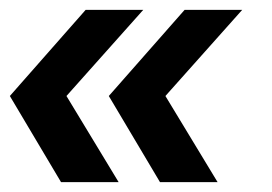

<svg xmlns="http://www.w3.org/2000/svg" viewBox="-24 -490 552 390"><path d="M100 -120 -4 -295 150 -470H267L111 -295L217 -120ZM301 -120 197 -295 351 -470H468L312 -295L418 -120Z"/></svg>

Font: Host Grotesk Medium
Style: Italic
Weight: 500
Italic angle: -8°
Designer: Doğukan Karapınar based on Poppins by Indian Type Foundry, Jonny Pinhorn
Foundry: Element Type
Version: Version 1.001; ttfautohint (v1.8.4.7-5d5b)